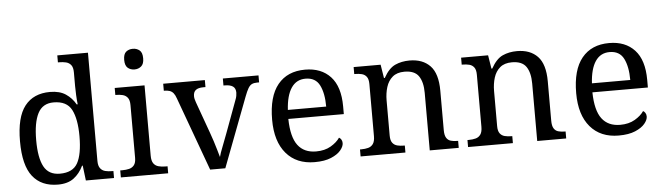

<svg xmlns="http://www.w3.org/2000/svg" viewBox="-48 -949 3969 1148"><g transform="rotate(-5 1936.5 -375.0)"><path d="M259 10Q160 10 107.5 -56.5Q55 -123 55 -267Q55 -412 107.5 -479Q160 -546 259 -546Q317 -546 353.5 -521.5Q390 -497 412 -458H418Q415 -483 413.5 -513.5Q412 -544 412 -568V-650Q412 -680 400.5 -694.5Q389 -709 370.5 -713.5Q352 -718 330 -718H322V-760H506V-110Q506 -81 517.5 -66Q529 -51 547.5 -46.5Q566 -42 588 -42H596V0H427L416 -90H412Q390 -44 354 -17Q318 10 259 10ZM276 -54Q354 -54 383 -106.5Q412 -159 412 -267Q412 -371 383 -426.5Q354 -482 275 -482Q209 -482 180.5 -426.5Q152 -371 152 -266Q152 -160 180.5 -107Q209 -54 276 -54Z M637 0V-42H650Q672 -42 690.5 -46.5Q709 -51 720.5 -65.5Q732 -80 732 -109V-426Q732 -456 720.5 -470.5Q709 -485 690.5 -489.5Q672 -494 650 -494H647V-536H826V-114Q826 -83 837 -67.5Q848 -52 867 -47Q886 -42 908 -42H921V0ZM775 -636Q751 -636 734.5 -650Q718 -664 718 -698Q718 -733 734.5 -746.5Q751 -760 775 -760Q798 -760 815 -746.5Q832 -733 832 -698Q832 -664 815 -650Q798 -636 775 -636Z M1012 -441Q1005 -462 995.5 -473.5Q986 -485 972.5 -489.5Q959 -494 938 -494V-536H1188V-494H1175Q1145 -494 1130 -482.5Q1115 -471 1115 -446Q1115 -438 1117 -429Q1119 -420 1123 -409L1191 -220Q1200 -196 1209 -167.5Q1218 -139 1225.5 -113.5Q1233 -88 1238 -70Q1243 -91 1259 -131Q1275 -171 1288 -207L1360 -402Q1365 -414 1367 -425.5Q1369 -437 1369 -445Q1369 -471 1352.5 -482.5Q1336 -494 1303 -494H1296V-536H1510V-494H1498Q1479 -494 1466.5 -488Q1454 -482 1444 -465Q1434 -448 1422 -416L1264 0H1173Z M1800 10Q1691 10 1629.5 -62Q1568 -134 1568 -264Q1568 -404 1626 -475Q1684 -546 1790 -546Q1887 -546 1942.5 -486Q1998 -426 1998 -307V-261H1665Q1667 -152 1704.5 -102.5Q1742 -53 1814 -53Q1866 -53 1902.5 -74.5Q1939 -96 1957 -123Q1964 -120 1970 -111Q1976 -102 1976 -89Q1976 -69 1957 -46Q1938 -23 1899 -6.5Q1860 10 1800 10ZM1897 -315Q1897 -395 1872.5 -443.5Q1848 -492 1788 -492Q1733 -492 1702.5 -446.5Q1672 -401 1667 -315Z M2076 0V-42H2084Q2107 -42 2125.5 -47Q2144 -52 2155 -67.5Q2166 -83 2166 -114V-426Q2166 -456 2155 -470.5Q2144 -485 2126 -489.5Q2108 -494 2086 -494H2081V-536H2243L2256 -455H2261Q2292 -511 2330.5 -528.5Q2369 -546 2417 -546Q2496 -546 2540.5 -499.5Q2585 -453 2585 -350V-114Q2585 -83 2594.5 -67.5Q2604 -52 2621 -47Q2638 -42 2660 -42H2665V0H2491V-345Q2491 -410 2466.5 -446Q2442 -482 2381 -482Q2336 -482 2309.5 -459.5Q2283 -437 2271.5 -400Q2260 -363 2260 -320V-109Q2260 -80 2271 -65.5Q2282 -51 2300 -46.5Q2318 -42 2340 -42H2345V0Z M2721 0V-42H2729Q2752 -42 2770.5 -47Q2789 -52 2800 -67.5Q2811 -83 2811 -114V-426Q2811 -456 2800 -470.5Q2789 -485 2771 -489.5Q2753 -494 2731 -494H2726V-536H2888L2901 -455H2906Q2937 -511 2975.5 -528.5Q3014 -546 3062 -546Q3141 -546 3185.5 -499.5Q3230 -453 3230 -350V-114Q3230 -83 3239.5 -67.5Q3249 -52 3266 -47Q3283 -42 3305 -42H3310V0H3136V-345Q3136 -410 3111.5 -446Q3087 -482 3026 -482Q2981 -482 2954.5 -459.5Q2928 -437 2916.5 -400Q2905 -363 2905 -320V-109Q2905 -80 2916 -65.5Q2927 -51 2945 -46.5Q2963 -42 2985 -42H2990V0Z M3625 10Q3516 10 3454.5 -62Q3393 -134 3393 -264Q3393 -404 3451 -475Q3509 -546 3615 -546Q3712 -546 3767.5 -486Q3823 -426 3823 -307V-261H3490Q3492 -152 3529.5 -102.5Q3567 -53 3639 -53Q3691 -53 3727.5 -74.5Q3764 -96 3782 -123Q3789 -120 3795 -111Q3801 -102 3801 -89Q3801 -69 3782 -46Q3763 -23 3724 -6.5Q3685 10 3625 10ZM3722 -315Q3722 -395 3697.5 -443.5Q3673 -492 3613 -492Q3558 -492 3527.5 -446.5Q3497 -401 3492 -315Z"/></g></svg>

Font: Noto Serif Malayalam
Style: Regular
Weight: 400
Designer: Indian type Foundry, Jelle Bosma, Monotype Design Team
Foundry: Monotype Imaging Inc.
Version: Version 2.103